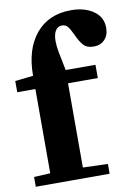

<svg xmlns="http://www.w3.org/2000/svg" viewBox="-90 -868 657 927"><g transform="rotate(-10 238.5 -405.0)"><path d="M0 -520 89 -530Q89 -660 151.5 -735Q214 -810 324 -810Q390 -810 433.5 -780Q477 -750 477 -697Q477 -661 456.5 -639.5Q436 -618 403 -618Q370 -618 353 -636.5Q336 -655 320 -691Q307 -719 296.5 -732Q286 -745 268 -745Q248 -745 236.5 -727Q225 -709 225 -675Q225 -652 231 -620L249 -530H395V-465H249V-52L371 -48V0H9V-48L89 -52V-465H0Z"/></g></svg>

Font: Minipax
Style: Bold
Weight: 700
Designer: Raphaël Ronot, Igor Stepanchenko (Cyrillic)
Foundry: steppetype
Version: Version 1.002